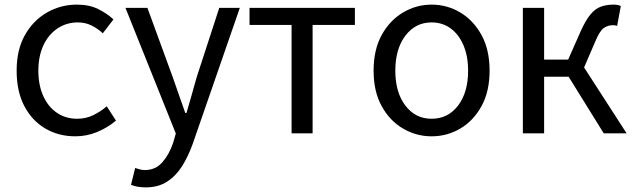

<svg xmlns="http://www.w3.org/2000/svg" viewBox="-20 -577 2747 831"><path d="M306 13Q234 13 176.5 -20.5Q119 -54 85.5 -117.5Q52 -181 52 -271Q52 -362 88 -425.5Q124 -489 183.5 -523Q243 -557 313 -557Q366 -557 404.5 -538Q443 -519 471 -493L425 -433Q402 -454 375.5 -467Q349 -480 317 -480Q268 -480 229 -454Q190 -428 168 -381Q146 -334 146 -271Q146 -209 167 -162Q188 -115 226 -89Q264 -63 314 -63Q352 -63 384.5 -79Q417 -95 442 -117L482 -55Q445 -24 400 -5.5Q355 13 306 13Z M611 234Q574 234 547 223L565 150Q573 153 584.5 156Q596 159 607 159Q653 159 682.5 125.5Q712 92 729 42L741 1L523 -543H618L728 -242Q741 -206 754.5 -166Q768 -126 782 -88H787Q798 -126 809.5 -165.5Q821 -205 831 -242L929 -543H1018L814 46Q795 99 768.5 141.5Q742 184 703.5 209Q665 234 611 234Z M1242 0V-469H1060V-543H1516V-469H1333V0Z M1848 13Q1782 13 1724.5 -20.5Q1667 -54 1632 -117.5Q1597 -181 1597 -271Q1597 -362 1632 -425.5Q1667 -489 1724.5 -523Q1782 -557 1848 -557Q1915 -557 1972 -523Q2029 -489 2064 -425.5Q2099 -362 2099 -271Q2099 -181 2064 -117.5Q2029 -54 1972 -20.5Q1915 13 1848 13ZM1848 -63Q1919 -63 1962.5 -120Q2006 -177 2006 -271Q2006 -334 1986 -381Q1966 -428 1930.5 -454Q1895 -480 1848 -480Q1778 -480 1734.5 -422.5Q1691 -365 1691 -271Q1691 -177 1734.5 -120Q1778 -63 1848 -63Z M2243 0V-543H2335V-319H2439L2493 -441Q2515 -490 2536 -515Q2557 -540 2581.5 -548.5Q2606 -557 2635 -557Q2655 -557 2667 -551L2651 -465Q2642 -468 2633 -468Q2611 -468 2593 -455.5Q2575 -443 2555 -394L2508 -285L2692 0H2593L2441 -245H2335V0Z"/></svg>

Font: Chocolate Classical Sans
Style: Regular
Weight: 400
Designer: 田海東、宇文滿月
Foundry: Moonlit Owen
Version: Version 1.001